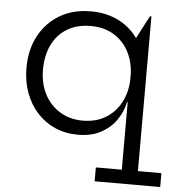

<svg xmlns="http://www.w3.org/2000/svg" viewBox="-53 -594 800 855"><g transform="rotate(5 347.0 -167.0)"><path d="M589.5 148H694.5V210H401.5V148H517.5V-202.5L520 -243.5V-280.5L517.5 -339V-418.5L583 -543.5H589.5ZM319.5 -542.5Q386.5 -542.5 439.2 -517.2Q492 -492 526.5 -445.2Q561 -398.5 572.5 -334L520.5 -266Q520.5 -328 496.8 -375.5Q473 -423 429 -450.2Q385 -477.5 324.5 -477.5Q263.5 -477.5 219.5 -451Q175.5 -424.5 152.2 -376.8Q129 -329 129 -265.5Q129 -203.5 153.8 -156Q178.5 -108.5 222.8 -81.5Q267 -54.5 324.5 -54.5Q384.5 -54.5 428.2 -81.5Q472 -108.5 496.2 -156.2Q520.5 -204 520.5 -266L531.5 -154H514.5Q505.5 -110 479.5 -72.8Q453.5 -35.5 411 -12.8Q368.5 10 309 10Q253.5 10 207 -10.2Q160.5 -30.5 126.5 -67.8Q92.5 -105 73.8 -155.8Q55 -206.5 55 -267Q55 -348 88 -410Q121 -472 180.2 -507.2Q239.5 -542.5 319.5 -542.5Z"/></g></svg>

Font: Hepta Slab
Style: Regular
Weight: 400
Designer: Michael LaGattuta
Foundry: Michael LaGattuta
Version: Version 1.100